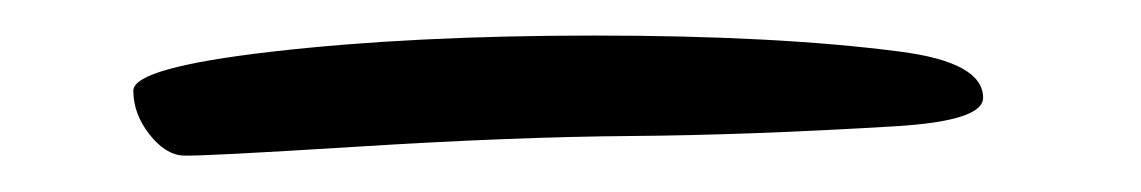

<svg xmlns="http://www.w3.org/2000/svg" viewBox="-20 -80 642 108"><path d="M533 -25Q533 -12 484 -9Q401 -4 335 -3.5Q269 -3 181 2.5Q93 8 83 7.5Q73 7 64 -4.5Q55 -16 55 -29Q55 -42 133.5 -51Q212 -60 314.5 -60Q417 -60 486 -51Q533 -45 533 -25Z"/></svg>

Font: Kalam Light
Style: Regular
Weight: 300
Version: Version 2.001;PS 1.0;hotconv 1.0.79;makeotf.lib2.5.61930; tt